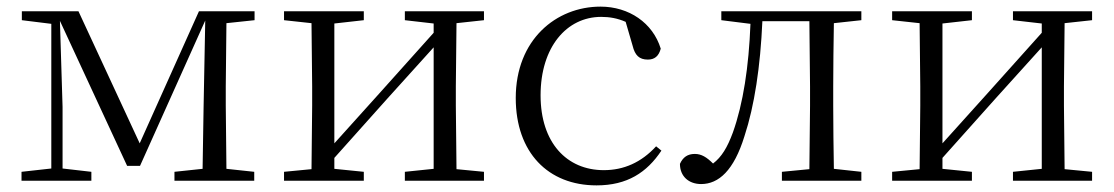

<svg xmlns="http://www.w3.org/2000/svg" viewBox="-20 -546 3365 580"><path d="M135 0H256V-27L169 -37V-223L161 -483L364 -45H403L600 -484L595 -222L592 -36L507 -27V0H748V-27L664 -36L662 -227V-285L664 -476L749 -485V-512H581L402 -113L217 -512H46V-485L135 -474V-37L45 -27V0Z M1203 -485 1290 -475V-447L1126 -264L990 -113V-475L1079 -485V-512H838V-485L921 -476L923 -285V-227L921 -35L838 -27V0H1079V-27L990 -36V-69L1150 -248L1290 -403V-36L1203 -27V0H1442V-27L1359 -35L1357 -227V-285L1359 -476L1442 -485V-512H1203Z M1782 14C1875 14 1934 -25 1978 -91L1962 -104C1917 -55 1864 -32 1804 -32C1692 -32 1613 -115 1613 -258C1613 -404 1692 -495 1796 -495C1821 -495 1845 -491 1870 -480L1891 -408C1898 -379 1911 -366 1937 -366C1957 -366 1970 -376 1976 -399C1952 -477 1880 -526 1794 -526C1660 -526 1538 -426 1538 -250C1538 -85 1636 14 1782 14Z M2424 0H2582V-27L2499 -36C2498 -91 2497 -173 2497 -227V-285C2497 -338 2498 -420 2499 -476L2582 -485V-512H2159V-485L2247 -474C2242 -344 2225 -233 2194 -146C2177 -100 2160 -72 2134 -52C2115 -71 2099 -81 2079 -81C2057 -81 2043 -71 2034 -51C2034 -13 2061 10 2098 10C2151 10 2197 -31 2229 -135C2259 -226 2277 -345 2283 -482H2425L2427 -285V-227L2425 -35L2342 -27V0Z M3040 -485 3127 -475V-447L2963 -264L2827 -113V-475L2916 -485V-512H2675V-485L2758 -476L2760 -285V-227L2758 -35L2675 -27V0H2916V-27L2827 -36V-69L2987 -248L3127 -403V-36L3040 -27V0H3279V-27L3196 -35L3194 -227V-285L3196 -476L3279 -485V-512H3040Z"/></svg>

Font: Noto Serif TC Light
Style: Regular
Weight: 300
Designer: Ryoko NISHIZUKA 西塚涼子 (kana & ideographs); Frank Grießhammer (Latin, Greek & Cyrillic); Wenlong ZHANG 张文龙 (bopomofo); San
Foundry: Adobe
Version: Version 2.001;hotconv 1.1.0;makeotfexe 2.6.0